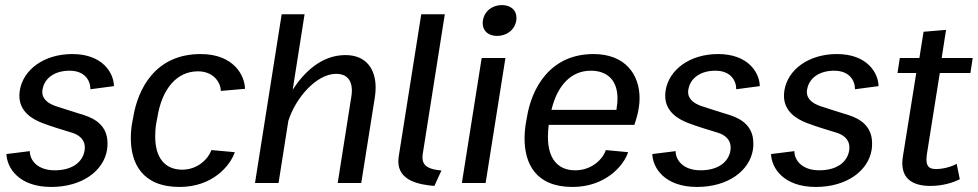

<svg xmlns="http://www.w3.org/2000/svg" viewBox="-20 -732 3911 768"><path d="M5.8 -115.8C7.5 -61.7 54.2 15.8 185 15.8C309.2 15.8 395 -49.2 408.3 -133.3C410 -142.5 410 -150.8 410 -159.2C410 -227.5 362.5 -256.7 315.8 -271.7C286.7 -280.8 235 -296.7 200.8 -308.3C177.5 -316.7 149.2 -332.5 149.2 -364.2C149.2 -366.7 149.2 -370 150 -373.3C157.5 -420 199.2 -449.2 258.3 -449.2C317.5 -449.2 341.7 -411.7 341.7 -375L435.8 -387.5C435 -440 390.8 -515.8 269.2 -515.8C155.8 -515.8 72.5 -453.3 59.2 -370C58.3 -362.5 57.5 -355.8 57.5 -349.2C57.5 -285.8 108.3 -255.8 149.2 -240C183.3 -226.7 233.3 -211.7 269.2 -200.8C290 -194.2 319.2 -178.3 319.2 -142.5C319.2 -138.3 319.2 -134.2 318.3 -130C310.8 -82.5 267.5 -50.8 199.2 -50.8C130 -50.8 99.2 -90.8 99.2 -127.5Z M508.3 -239.2C505 -220 503.3 -199.2 503.3 -179.2C503.3 -80.8 547.5 15.8 698.3 15.8C831.7 15.8 901.7 -70.8 919.2 -123.3L825.8 -131.7C813.3 -96.7 770.8 -53.3 709.2 -53.3C639.2 -53.3 600.8 -101.7 600.8 -185.8C600.8 -202.5 601.7 -220 605 -239.2L609.2 -260.8C627.5 -377.5 687.5 -446.7 771.7 -446.7C833.3 -446.7 862.5 -403.3 863.3 -368.3L960 -376.7C959.2 -429.2 915.8 -515.8 782.5 -515.8C600.8 -515.8 530.8 -375.8 512.5 -260.8Z M1000 0H1094.2L1133.3 -248.3C1161.7 -339.2 1245 -436.7 1325 -436.7C1359.2 -436.7 1387.5 -419.2 1387.5 -369.2C1387.5 -361.7 1386.7 -352.5 1385 -343.3L1330.8 0H1425L1480 -346.7C1481.7 -359.2 1482.5 -370.8 1482.5 -382.5C1482.5 -453.3 1446.7 -511.7 1361.7 -511.7C1267.5 -511.7 1197.5 -445 1150.8 -373.3L1198.3 -675H1106.7Z M1575 -106.7C1574.2 -100 1573.3 -92.5 1573.3 -86.7C1573.3 -9.2 1655.8 6.7 1717.5 11.7L1745.8 -50C1697.5 -54.2 1670 -66.7 1670 -101.7C1670 -105.8 1670 -110 1670.8 -115L1759.2 -675H1665Z M1827.5 0H1922.5L2001.7 -500H1906.7ZM1987.5 -711.7C1950 -711.7 1917.5 -688.3 1911.7 -650C1910.8 -646.7 1910.8 -642.5 1910.8 -639.2C1910.8 -607.5 1934.2 -588.3 1968.3 -588.3C2005.8 -588.3 2039.2 -611.7 2045 -650C2045.8 -653.3 2045.8 -657.5 2045.8 -660.8C2045.8 -692.5 2021.7 -711.7 1987.5 -711.7Z M2083.3 -238.3C2080 -218.3 2078.3 -197.5 2078.3 -177.5C2078.3 -79.2 2121.7 15.8 2270 15.8C2401.7 15.8 2475 -69.2 2492.5 -123.3L2403.3 -131.7C2391.7 -95.8 2347.5 -50.8 2280.8 -50.8C2208.3 -50.8 2171.7 -100.8 2171.7 -184.2C2171.7 -199.2 2172.5 -215 2175 -232.5H2517.5C2525 -255 2531.7 -277.5 2535 -300C2537.5 -313.3 2538.3 -325.8 2538.3 -339.2C2538.3 -434.2 2480.8 -515.8 2354.2 -515.8C2178.3 -515.8 2105.8 -376.7 2087.5 -261.7ZM2185.8 -292.5C2209.2 -390 2264.2 -449.2 2343.3 -449.2C2406.7 -449.2 2450 -413.3 2450 -338.3C2450 -326.7 2449.2 -314.2 2446.7 -300.8C2446.7 -298.3 2445.8 -295 2445.8 -292.5Z M2589.2 -115.8C2590.8 -61.7 2637.5 15.8 2768.3 15.8C2892.5 15.8 2978.3 -49.2 2991.7 -133.3C2993.3 -142.5 2993.3 -150.8 2993.3 -159.2C2993.3 -227.5 2945.8 -256.7 2899.2 -271.7C2870 -280.8 2818.3 -296.7 2784.2 -308.3C2760.8 -316.7 2732.5 -332.5 2732.5 -364.2C2732.5 -366.7 2732.5 -370 2733.3 -373.3C2740.8 -420 2782.5 -449.2 2841.7 -449.2C2900.8 -449.2 2925 -411.7 2925 -375L3019.2 -387.5C3018.3 -440 2974.2 -515.8 2852.5 -515.8C2739.2 -515.8 2655.8 -453.3 2642.5 -370C2641.7 -362.5 2640.8 -355.8 2640.8 -349.2C2640.8 -285.8 2691.7 -255.8 2732.5 -240C2766.7 -226.7 2816.7 -211.7 2852.5 -200.8C2873.3 -194.2 2902.5 -178.3 2902.5 -142.5C2902.5 -138.3 2902.5 -134.2 2901.7 -130C2894.2 -82.5 2850.8 -50.8 2782.5 -50.8C2713.3 -50.8 2682.5 -90.8 2682.5 -127.5Z M3064.2 -115.8C3065.8 -61.7 3112.5 15.8 3243.3 15.8C3367.5 15.8 3453.3 -49.2 3466.7 -133.3C3468.3 -142.5 3468.3 -150.8 3468.3 -159.2C3468.3 -227.5 3420.8 -256.7 3374.2 -271.7C3345 -280.8 3293.3 -296.7 3259.2 -308.3C3235.8 -316.7 3207.5 -332.5 3207.5 -364.2C3207.5 -366.7 3207.5 -370 3208.3 -373.3C3215.8 -420 3257.5 -449.2 3316.7 -449.2C3375.8 -449.2 3400 -411.7 3400 -375L3494.2 -387.5C3493.3 -440 3449.2 -515.8 3327.5 -515.8C3214.2 -515.8 3130.8 -453.3 3117.5 -370C3116.7 -362.5 3115.8 -355.8 3115.8 -349.2C3115.8 -285.8 3166.7 -255.8 3207.5 -240C3241.7 -226.7 3291.7 -211.7 3327.5 -200.8C3348.3 -194.2 3377.5 -178.3 3377.5 -142.5C3377.5 -138.3 3377.5 -134.2 3376.7 -130C3369.2 -82.5 3325.8 -50.8 3257.5 -50.8C3188.3 -50.8 3157.5 -90.8 3157.5 -127.5Z M3570 -440H3645L3591.7 -106.7C3590 -96.7 3589.2 -87.5 3589.2 -79.2C3589.2 -14.2 3634.2 11.7 3701.7 11.7C3751.7 11.7 3792.5 -1.7 3819.2 -15L3806.7 -76.7C3792.5 -68.3 3758.3 -55.8 3724.2 -55.8C3699.2 -55.8 3685.8 -64.2 3685.8 -94.2C3685.8 -101.7 3686.7 -110 3688.3 -120L3739.2 -440H3861.7L3870.8 -500H3746.7L3764.2 -612.5L3674.2 -605L3657.5 -500H3579.2Z"/></svg>

Font: Boon Medium
Style: Italic
Weight: 500
Italic angle: -9°
Designer: Sungsit Sawaiwan
Foundry: FontUni
Version: Version 3.0